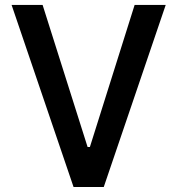

<svg xmlns="http://www.w3.org/2000/svg" viewBox="-20 -747 708 767"><path d="M150.2 -727.3 329.9 -159.8H339.1L517.8 -727.3H642L394.5 0H273.8L26.3 -727.3Z"/></svg>

Font: Interface Medium
Style: Regular
Weight: 500
Designer: Rasmus Andersson
Foundry: rsms
Version: Version 1.8